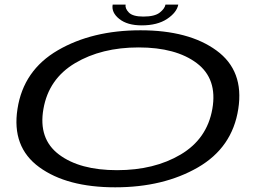

<svg xmlns="http://www.w3.org/2000/svg" viewBox="-20 -814 1142 840"><path d="M484 5.5Q272.5 5.5 151.5 -82.8Q30.5 -171 56.5 -337.5Q82.5 -506.5 233 -594Q383.5 -681.5 594.8 -681.5Q806 -681.5 927.2 -593Q1048.5 -504.5 1022.5 -337.5Q996.5 -168.5 845.8 -81.5Q695 5.5 484 5.5ZM492 -69.5Q655 -69.5 770.5 -138Q886 -206.5 909 -337.5Q932 -469 840.8 -537.8Q749.5 -606.5 586.5 -606.5Q424 -606.5 308.5 -537.8Q193 -469 170 -337.5Q147 -206.5 238 -138Q329 -69.5 492 -69.5ZM600 -703Q537 -703 501.8 -731.2Q466.5 -759.5 473 -794H529.5Q526.5 -777 543.8 -759.2Q561 -741.5 607 -741.5Q657 -741.5 679 -759Q701 -776.5 704 -794H760Q753.5 -759.5 711 -731.2Q668.5 -703 600 -703Z"/></svg>

Font: Anybody UltraExpanded Regular
Style: Italic
Weight: 400
Width: 9
Italic angle: -10°
Designer: Tyler Finck
Foundry: Etcetera Type Company
Version: Version 1.010; ttfautohint (v1.8.3) -l 8 -r 50 -G 200 -x 14 